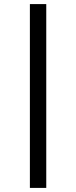

<svg xmlns="http://www.w3.org/2000/svg" viewBox="-20 -780 372 938"><path d="M126 138V-760H206V138Z"/></svg>

Font: IBM Plex Sans Text
Style: Regular
Weight: 450
Designer: Mike Abbink, Paul van der Laan, Pieter van Rosmalen
Foundry: Bold Monday
Version: Version 3.005